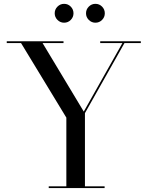

<svg xmlns="http://www.w3.org/2000/svg" viewBox="-20 -961 756 981"><path d="M419.5 -893Q419.5 -913 433.7 -927.2Q447.9 -941.4 467.5 -941.4Q487.5 -941.4 501.5 -927.2Q515.5 -913 515.5 -893Q515.5 -873.4 501.5 -859.2Q487.5 -845 467.5 -845Q447.9 -845 433.7 -859.2Q419.5 -873.4 419.5 -893ZM259.5 -893Q259.5 -913 273.7 -927.2Q287.9 -941.4 307.5 -941.4Q327.5 -941.4 341.5 -927.2Q355.5 -913 355.5 -893Q355.5 -873.4 341.5 -859.2Q327.5 -845 307.5 -845Q287.9 -845 273.7 -859.2Q259.5 -873.4 259.5 -893ZM229 -9H319V-360L87.5 -741H14.5V-750H304.5V-741H197.5L408 -391L605.5 -741H492V-750H699.5V-741H616L414 -383V-9H514.5V0H229Z"/></svg>

Font: Bodoni* 24pt
Style: Regular
Weight: 400
Version: Version 2.3